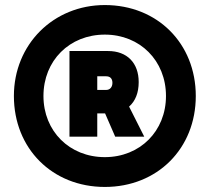

<svg xmlns="http://www.w3.org/2000/svg" viewBox="-20 -730 830 760"><path d="M395 10C603 10 755 -142 755 -350C755 -558 603 -710 395 -710C191 -710 35 -554 35 -350C35 -142 187 10 395 10ZM395 -108C255 -108 152 -211 152 -350C152 -490 255 -593 395 -593C534 -593 637 -490 637 -350C637 -211 534 -108 395 -108ZM255 -189H365V-281H396L436 -189H551L491 -308C516 -330 529 -363 529 -405C529 -481 483 -528 408 -528H255ZM365 -374V-428H400C416 -428 425 -419 425 -402C425 -386 416 -374 400 -374Z"/></svg>

Font: Fixel Display Black
Style: Regular
Weight: 900
Designer: AlfaBravo + MacPaw
Foundry: Kyrylo Tkachov, Marchela Mozhyna, Serhii Makarenko, Maria Weinstein, Zakhar Kryvoshyya
Version: Version 1.211